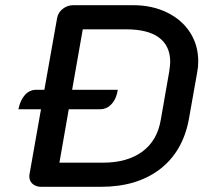

<svg xmlns="http://www.w3.org/2000/svg" viewBox="-20 -720 804 740"><path d="M744 -484Q744 -461 740 -441L708 -261Q685 -136 596.5 -68Q508 0 369 0H139Q119 0 106 -11Q93 -22 93 -40Q93 -47 94 -50L138 -299H51Q58 -334 76 -354Q94 -374 120 -374H151L200 -650Q204 -672 222 -686Q240 -700 263 -700H493Q566 -700 623.5 -672Q681 -644 712.5 -595Q744 -546 744 -484ZM636 -481Q636 -543 593 -575Q550 -607 466 -607H299L258 -374H434Q429 -340 410.5 -319.5Q392 -299 366 -299H245L209 -93H376Q471 -93 529 -136Q587 -179 600 -260L632 -443Q636 -469 636 -481Z"/></svg>

Font: K2D Medium
Style: Italic
Weight: 500
Italic angle: -10°
Designer: Katatrad Aksorn Co.,Ltd.
Foundry: Cadson Demak Co.,Ltd.
Version: Version 1.000; ttfautohint (v1.6)